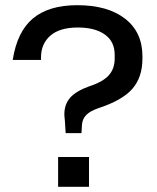

<svg xmlns="http://www.w3.org/2000/svg" viewBox="-20 -720 604 740"><path d="M228 -279Q228 -318 250.5 -343.5Q273 -369 323 -387Q376 -404 399 -429.5Q422 -455 422 -494V-509Q422 -560 384 -587Q346 -614 280 -614Q210 -614 174 -582.5Q138 -551 138 -498V-489H29Q46 -598 107 -649Q168 -700 278 -700Q395 -700 462 -648Q529 -596 529 -503V-495Q529 -422 490 -377.5Q451 -333 359 -303Q327 -292 312.5 -277Q298 -262 296 -240L294 -207H233L230 -256Q228 -272 228 -279ZM204 -115H323V0H204Z"/></svg>

Font: Mozilla Text BETA Medium
Style: Regular
Weight: 500
Designer: Studio DRAMA
Foundry: Studio DRAMA
Version: Version 0.100